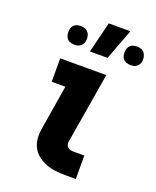

<svg xmlns="http://www.w3.org/2000/svg" viewBox="-141 -841 751 924"><g transform="rotate(20 234.5 -379.0)"><path d="M307 0Q281 0 256 -3Q231 -6 208 -15Q185 -24 165.5 -39Q146 -54 135 -75.5Q124 -97 122 -122.5Q120 -148 125 -174L162 -400H92V-520H328L267 -155Q266 -147 269 -139.5Q272 -132 277.5 -127.5Q283 -123 291.5 -121.5Q300 -120 308 -120H361V0ZM215 -600 254 -758H365L305 -600ZM421 -605Q409 -605 398.5 -609Q388 -613 381.5 -621.5Q375 -630 373.5 -641.5Q372 -653 374 -664Q375 -672 379 -679.5Q383 -687 390 -692Q397 -697 405 -698.5Q413 -700 421 -700Q432 -700 442.5 -696Q453 -692 459 -683.5Q465 -675 467.5 -663.5Q470 -652 468 -641Q467 -633 462.5 -625.5Q458 -618 451 -613Q444 -608 436.5 -606.5Q429 -605 421 -605ZM133 -605Q122 -605 111 -609Q100 -613 94 -621.5Q88 -630 86 -641.5Q84 -653 86 -664Q87 -672 91 -679.5Q95 -687 102 -692Q109 -697 117 -698.5Q125 -700 133 -700Q145 -700 155 -696Q165 -692 171.5 -683.5Q178 -675 180 -663.5Q182 -652 180 -641Q179 -633 174.5 -625.5Q170 -618 163 -613Q156 -608 148.5 -606.5Q141 -605 133 -605Z"/></g></svg>

Font: Iosevka Etoile Heavy
Style: Italic
Weight: 900
Italic angle: -9°
Designer: Belleve Invis
Foundry: Belleve Invis
Version: Version 22.1.2; ttfautohint (v1.8.4)